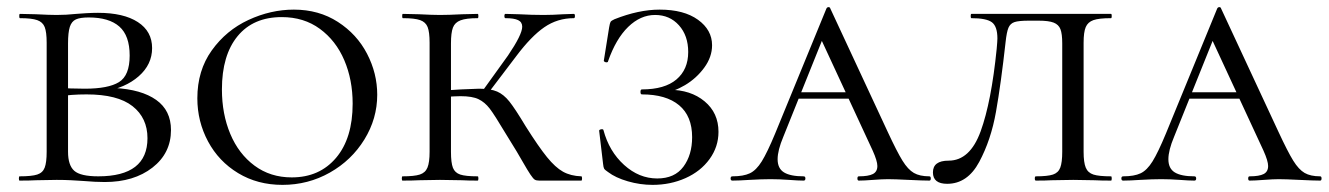

<svg xmlns="http://www.w3.org/2000/svg" viewBox="-20 -507 3730 539"><path d="M460 -142Q460 -77 408 -36.5Q356 4 274 4Q248 4 213 1Q199 0 180 -1Q161 -2 139 -2L81 -1Q64 0 35 0Q33 0 33 -6Q33 -12 35 -12Q69 -12 84.5 -17Q100 -22 105.5 -36.5Q111 -51 111 -81V-387Q111 -417 105.5 -431Q100 -445 84.5 -450.5Q69 -456 36 -456Q34 -456 34 -462Q34 -468 36 -468L81 -467Q119 -465 139 -465Q166 -465 194 -468Q204 -469 222.5 -470Q241 -471 255 -471Q327 -471 367 -445Q407 -419 407 -372Q407 -326 369.5 -293Q332 -260 271 -250L301 -260Q377 -256 418.5 -226.5Q460 -197 460 -142ZM171 -385V-256L146 -261Q173 -258 218 -258Q284 -258 314 -276.5Q344 -295 344 -351Q344 -407 315 -432.5Q286 -458 229 -458Q205 -458 193 -452.5Q181 -447 176 -431.5Q171 -416 171 -385ZM394 -119Q394 -176 352 -209Q310 -242 223 -242Q177 -242 146 -236L171 -244V-81Q171 -43 188.5 -27.5Q206 -12 256 -12Q394 -12 394 -119Z M534 -231Q534 -309 574.5 -365.5Q615 -422 677.5 -451Q740 -480 805 -480Q875 -480 928.5 -445.5Q982 -411 1010.5 -356Q1039 -301 1039 -241Q1039 -174 1003 -115.5Q967 -57 906 -22.5Q845 12 773 12Q703 12 648.5 -21Q594 -54 564 -110Q534 -166 534 -231ZM970 -216Q970 -283 946.5 -338Q923 -393 878 -426Q833 -459 771 -459Q691 -459 647 -405.5Q603 -352 603 -256Q603 -187 626.5 -131Q650 -75 694.5 -42Q739 -9 799 -9Q877 -9 923.5 -64Q970 -119 970 -216Z M1449 -50Q1437 -72 1399 -133Q1368 -185 1354.5 -202.5Q1341 -220 1323.5 -228.5Q1306 -237 1273 -237Q1262 -237 1228 -235L1227 -253L1274 -256Q1316 -258 1325 -258Q1357 -258 1375.5 -250Q1394 -242 1410 -222Q1426 -202 1456 -152Q1492 -95 1515.5 -66Q1539 -37 1560.5 -25Q1582 -13 1612 -12Q1614 -12 1614 -6Q1614 0 1612 0H1494Q1486 0 1481.5 -2.5Q1477 -5 1469 -17Q1461 -29 1449 -50ZM1110 -12Q1143 -12 1158.5 -17Q1174 -22 1180 -36.5Q1186 -51 1186 -81V-387Q1186 -417 1180.5 -431Q1175 -445 1159.5 -450.5Q1144 -456 1111 -456Q1109 -456 1109 -462Q1109 -468 1111 -468L1156 -467Q1194 -465 1215 -465Q1240 -465 1278 -467L1321 -468Q1323 -468 1323 -462Q1323 -456 1321 -456Q1289 -456 1273 -450Q1257 -444 1251.5 -429.5Q1246 -415 1246 -385V-81Q1246 -50 1251.5 -36Q1257 -22 1272 -17Q1287 -12 1321 -12Q1323 -12 1323 -6Q1323 0 1321 0Q1293 0 1277 -1L1215 -2L1156 -1Q1139 0 1110 0Q1108 0 1108 -6Q1108 -12 1110 -12ZM1329 -244 1406 -351Q1446 -410 1446 -432Q1446 -445 1434.5 -450.5Q1423 -456 1399 -456Q1396 -456 1396 -462Q1396 -468 1399 -468L1437 -467Q1473 -465 1506 -465Q1531 -465 1561 -467L1591 -468Q1594 -468 1594 -462Q1594 -456 1591 -456Q1545 -456 1508 -430.5Q1471 -405 1429 -349L1344 -237Z M1923 -122Q1923 -181 1886.5 -211.5Q1850 -242 1782 -242Q1778 -242 1778 -249Q1778 -256 1782 -256Q1846 -256 1879 -284Q1912 -312 1912 -361Q1912 -407 1886 -436Q1860 -465 1819 -465Q1778 -465 1743.5 -431.5Q1709 -398 1687 -335Q1687 -332 1682 -332Q1680 -332 1677.5 -333.5Q1675 -335 1675 -336L1690 -430Q1692 -442 1694 -445.5Q1696 -449 1705 -453Q1773 -480 1832 -480Q1900 -480 1939.5 -451.5Q1979 -423 1979 -380Q1979 -347 1957 -317Q1935 -287 1903 -268Q1871 -249 1844 -247L1858 -255Q1919 -255 1958 -222.5Q1997 -190 1997 -137Q1997 -95 1972 -60.5Q1947 -26 1904.5 -7Q1862 12 1812 12Q1777 12 1742.5 2Q1708 -8 1687 -24Q1678 -30 1676 -33.5Q1674 -37 1673 -47L1662 -140Q1662 -143 1667.5 -144Q1673 -145 1674 -142Q1690 -82 1732 -44Q1774 -6 1825 -6Q1874 -6 1898.5 -39Q1923 -72 1923 -122Z M2222 -248H2404L2411 -230H2206ZM2589 0Q2571 0 2531 -2Q2491 -4 2473 -4Q2457 -4 2431 -2Q2405 0 2391 0Q2387 0 2387 -6Q2387 -12 2391 -12Q2418 -12 2430.5 -18.5Q2443 -25 2443 -41Q2443 -55 2430 -84L2278 -412L2304 -434L2179 -123Q2163 -85 2163 -60Q2163 -34 2181 -23Q2199 -12 2236 -12Q2241 -12 2241 -6Q2241 0 2236 0Q2221 0 2195 -2Q2167 -4 2143 -4Q2118 -4 2084 -2Q2054 0 2036 0Q2031 0 2031 -6Q2031 -12 2036 -12Q2067 -12 2085 -20.5Q2103 -29 2118.5 -54Q2134 -79 2156 -132L2300 -483Q2302 -487 2306 -487Q2310 -487 2311 -483L2472 -137Q2498 -81 2513.5 -56Q2529 -31 2545.5 -21.5Q2562 -12 2589 -12Q2593 -12 2593 -6Q2593 0 2589 0Z M2803 -389Q2790 -272 2776 -193Q2762 -114 2729 -52.5Q2696 9 2639 9Q2599 9 2599 -23Q2599 -56 2643 -56Q2703 -56 2733 -138.5Q2763 -221 2778 -370Q2780 -392 2780 -399Q2780 -433 2764.5 -444.5Q2749 -456 2707 -456Q2705 -456 2705 -462Q2705 -468 2707 -468H3099Q3101 -468 3101 -462Q3101 -456 3099 -456Q3065 -456 3049.5 -450.5Q3034 -445 3028 -431Q3022 -417 3022 -387V-81Q3022 -51 3028 -36.5Q3034 -22 3049.5 -17Q3065 -12 3099 -12Q3101 -12 3101 -6Q3101 0 3099 0Q3070 0 3053 -1L2993 -2L2932 -1Q2916 0 2888 0Q2885 0 2885 -6Q2885 -12 2888 -12Q2921 -12 2936 -17Q2951 -22 2956.5 -36.5Q2962 -51 2962 -81V-385Q2962 -412 2957 -425Q2952 -438 2938 -443.5Q2924 -449 2895 -449H2869Q2840 -449 2828 -445Q2816 -441 2811 -429Q2806 -417 2803 -389Z M3319 -248H3501L3508 -230H3303ZM3686 0Q3668 0 3628 -2Q3588 -4 3570 -4Q3554 -4 3528 -2Q3502 0 3488 0Q3484 0 3484 -6Q3484 -12 3488 -12Q3515 -12 3527.5 -18.5Q3540 -25 3540 -41Q3540 -55 3527 -84L3375 -412L3401 -434L3276 -123Q3260 -85 3260 -60Q3260 -34 3278 -23Q3296 -12 3333 -12Q3338 -12 3338 -6Q3338 0 3333 0Q3318 0 3292 -2Q3264 -4 3240 -4Q3215 -4 3181 -2Q3151 0 3133 0Q3128 0 3128 -6Q3128 -12 3133 -12Q3164 -12 3182 -20.5Q3200 -29 3215.5 -54Q3231 -79 3253 -132L3397 -483Q3399 -487 3403 -487Q3407 -487 3408 -483L3569 -137Q3595 -81 3610.5 -56Q3626 -31 3642.5 -21.5Q3659 -12 3686 -12Q3690 -12 3690 -6Q3690 0 3686 0Z"/></svg>

Font: Cormorant SC
Style: Regular
Weight: 400
Designer: Christian Thalmann (Catharsis Fonts)
Foundry: Catharsis Fonts
Version: Version 4.000